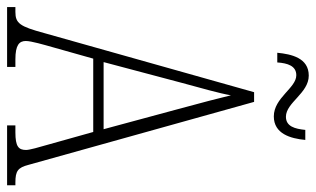

<svg xmlns="http://www.w3.org/2000/svg" viewBox="-200 -714 912 555"><g transform="rotate(90 256.5 -436.0)"><path d="M315 -771C365 -771 379 -819 383 -862H354C351 -832 344 -806 316 -806C275 -806 248 -872 197 -872C146 -872 135 -822 131 -781H159C161 -811 169 -836 196 -836C233 -836 261 -771 315 -771ZM-1 0H172V-24H150C109 -24 97 -35 97 -54C97 -70 108 -107 115 -132L148 -249H360L397 -117C404 -93 412 -65 412 -55C412 -33 402 -24 361 -24H341V0H514V-24H506C473 -24 463 -31 455 -62L273 -714H245L74 -107C55 -37 46 -24 13 -24H-1ZM158 -279 218 -505C233 -561 248 -612 254 -647C262 -613 275 -564 295 -490L352 -279Z"/></g></svg>

Font: Noto Serif Tamil ExtraCondensed ExtraLight
Style: Regular
Weight: 200
Width: 2
Designer: Indian Type Foundry, Tom Grace, and the Monotype Design Team
Foundry: Monotype Imaging Inc.
Version: Version 2.004